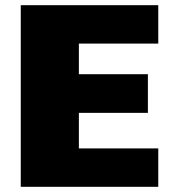

<svg xmlns="http://www.w3.org/2000/svg" viewBox="-20 -720 650 740"><path d="M590 -552H284V-434H550V-285H284V-148H590V0H60V-700H590Z"/></svg>

Font: Fivo Sans Black
Style: Regular
Weight: 900
Designer: Alexander Slobzheninov
Foundry: Alexander Slobzheninov
Version: 1.0